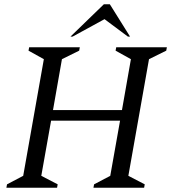

<svg xmlns="http://www.w3.org/2000/svg" viewBox="-20 -882 814 902"><path d="M10 0 13 -16 89 -56 186 -604 114 -644 117 -660H355L352 -644L271 -604L229 -365H553L595 -604L523 -644L526 -660H764L761 -644L680 -604L583 -56L660 -16L657 0H419L422 -16L498 -56L544 -315H220L174 -56L251 -16L248 0ZM311 -710 468 -862H496L591 -710H581L471 -792L321 -710Z"/></svg>

Font: Spectral SC
Style: Italic
Weight: 400
Italic angle: -10°
Designer: Jean-Baptiste Levee
Foundry: Production Type
Version: Version 2.001